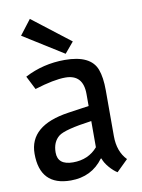

<svg xmlns="http://www.w3.org/2000/svg" viewBox="-86 -809 652 880"><g transform="rotate(-10 240.5 -369.0)"><path d="M291 -614 249 -564 62 -681 115 -750ZM239 -537Q360 -537 387 -465Q401 -428 401 -367V-154Q401 -82 442 -40L389 12Q371 1 352.5 -20.5Q334 -42 327 -63H324Q269 12 172 12Q29 12 29 -137Q29 -269 215 -296L311 -310V-366Q311 -457 228 -457Q175 -457 85 -429L53 -492Q139 -537 239 -537ZM125 -126Q125 -68 196.5 -68Q268 -68 311 -118V-240Q185 -223 156 -200Q125 -175 125 -126Z"/></g></svg>

Font: Magra
Style: Regular
Weight: 400
Designer: Viviana Monsalve
Foundry: Viviana Monsalve
Version: Version 1.001